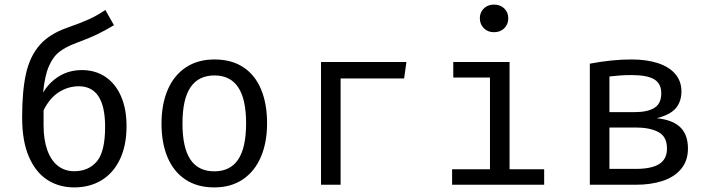

<svg xmlns="http://www.w3.org/2000/svg" viewBox="-20 -813 3117 845"><path d="M536.9 -257.9Q536.9 -172.8 507.9 -112.1Q479 -51.3 426.9 -19.7Q374.9 11.8 306.7 11.8Q240 11.8 188.5 -21.3Q136.9 -54.4 107.2 -123.1Q77.4 -191.8 77.4 -295.9Q77.4 -413.3 94.6 -489.5Q111.8 -565.6 154.6 -614.6Q197.4 -663.6 275.4 -690.8Q337.9 -712.8 372.8 -728.7Q407.7 -744.6 443.6 -769.2L481.5 -702.1Q448.7 -682.1 410.5 -663.3Q372.3 -644.6 317.4 -624.6Q270.3 -607.2 241.8 -585.4Q213.3 -563.6 195.1 -521.3Q176.9 -479 169.7 -405.6Q197.4 -451.8 241.3 -478.2Q285.1 -504.6 340.5 -504.6Q399.5 -504.6 443.8 -474.9Q488.2 -445.1 512.6 -389.5Q536.9 -333.8 536.9 -257.9ZM442.6 -254.9Q442.6 -433.3 326.7 -433.3Q280.5 -433.3 239.7 -407.7Q199 -382.1 171.8 -327.7V-262.1Q171.8 -197.9 188.2 -152.3Q204.6 -106.7 234.9 -83.1Q265.1 -59.5 306.7 -59.5Q369.7 -59.5 406.2 -102.6Q442.6 -145.6 442.6 -254.9Z M1155.4 -270.3Q1155.4 -186.7 1128.5 -123.1Q1101.5 -59.5 1049.2 -23.8Q996.9 11.8 923.1 11.8Q848.2 11.8 796.2 -22.8Q744.1 -57.4 717.4 -120.5Q690.8 -183.6 690.8 -269.2Q690.8 -353.3 717.7 -416.9Q744.6 -480.5 797.2 -515.9Q849.7 -551.3 924.1 -551.3Q999 -551.3 1050.8 -517.2Q1102.6 -483.1 1129 -419.7Q1155.4 -356.4 1155.4 -270.3ZM783.1 -269.2Q783.1 -163.1 817.9 -111Q852.8 -59 923.1 -59Q993.3 -59 1028.2 -111Q1063.1 -163.1 1063.1 -270.3Q1063.1 -376.9 1028.2 -429Q993.3 -481 924.1 -481Q853.8 -481 818.5 -429Q783.1 -376.9 783.1 -269.2Z M1479 -467.7V0H1392.8V-540H1768.7L1758.5 -467.7Z M2216.9 -732.8Q2216.9 -706.2 2199.5 -688.7Q2182.1 -671.3 2153.8 -671.3Q2126.7 -671.3 2109.2 -689Q2091.8 -706.7 2091.8 -732.8Q2091.8 -758.5 2109.2 -775.6Q2126.7 -792.8 2153.8 -792.8Q2182.1 -792.8 2199.5 -775.6Q2216.9 -758.5 2216.9 -732.8ZM1974.9 -540H2222.6V-68.2H2374.9V0H1969.7V-68.2H2136.4V-471.8H1974.9Z M3007.7 -159.5Q3007.7 -105.1 2977.4 -69.2Q2947.2 -33.3 2895.9 -16.7Q2844.6 0 2780 0H2575.9V-532.8Q2672.8 -551.3 2759.5 -551.3Q2826.7 -551.3 2876.2 -534.9Q2925.6 -518.5 2952.3 -486.9Q2979 -455.4 2979 -410.8Q2979 -366.2 2954.4 -336.9Q2929.7 -307.7 2870.3 -292.8Q2940 -285.6 2973.8 -253.1Q3007.7 -220.5 3007.7 -159.5ZM2662.1 -476.4V-319.5H2773.3Q2830.3 -319.5 2860.3 -338.5Q2890.3 -357.4 2890.3 -402.6Q2890.3 -445.6 2858.7 -464.1Q2827.2 -482.6 2760.5 -482.6Q2731.3 -482.6 2709.7 -481Q2688.2 -479.5 2662.1 -476.4ZM2777.9 -69.7Q2847.7 -69.7 2881.5 -91.3Q2915.4 -112.8 2915.4 -159Q2915.4 -212.3 2877.2 -232.1Q2839 -251.8 2779 -251.8H2662.1V-69.7Z"/></svg>

Font: Fira Code
Style: Regular
Weight: 400
Designer: Carrois Corporate, Edenspiekermann AG, Nikita Prokopov
Foundry: Carrois Corporate, Edenspiekermann AG, Nikita Prokopov
Version: Version 5.002